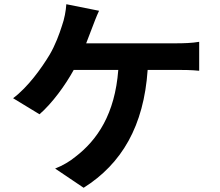

<svg xmlns="http://www.w3.org/2000/svg" viewBox="-20 -834 1040 909"><path d="M449 -783 294 -814C292 -783 285 -744 273 -711C261 -673 242 -621 215 -575C177 -512 113 -422 42 -369L167 -293C227 -345 289 -430 329 -503H540C524 -294 441 -171 336 -91C312 -71 277 -50 241 -36L376 55C557 -59 661 -238 679 -503H819C842 -503 886 -503 923 -499V-636C890 -630 845 -629 819 -629H388L416 -702C424 -723 437 -758 449 -783Z"/></svg>

Font: Noto Sans TC
Style: Bold
Weight: 700
Designer: Ryoko NISHIZUKA 西塚涼子 (kana, bopomofo & ideographs); Paul D. Hunt (Latin, Greek & Cyrillic); Sandoll Communications 산돌커뮤니
Foundry: Adobe
Version: Version 2.004;hotconv 1.0.118;makeotfexe 2.5.65603